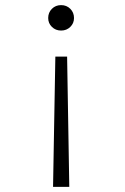

<svg xmlns="http://www.w3.org/2000/svg" viewBox="-20 -731 490 751"><path d="M269.5 -660.5Q269.5 -640 255 -625.8Q240.5 -611.5 219 -611.5Q197.5 -611.5 183 -625.8Q168.5 -640 168.5 -660.5Q168.5 -682 183 -696.5Q197.5 -711 219 -711Q240.5 -711 255 -696.5Q269.5 -682 269.5 -660.5ZM242.5 -509.5 251 0H187.5L196.5 -509.5Z"/></svg>

Font: League Mono Condensed UltraLight
Style: Regular
Weight: 200
Width: 1
Designer: Tyler Finck
Foundry: The League of Moveable Type / Tyler Finck
Version: Version 2.210